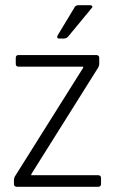

<svg xmlns="http://www.w3.org/2000/svg" viewBox="-20 -723 445 743"><path d="M285 -703H329Q334 -703 336.5 -699.5Q339 -696 335 -692L245 -583Q238 -574 228 -574H208Q198 -574 203 -586L267 -692Q271 -703 285 -703ZM34 -11V-25Q34 -36 40 -44L302 -461V-465H52Q41 -465 41 -476V-499Q41 -510 52 -510H352Q364 -510 364 -499V-477Q364 -468 359 -460L101 -49V-45H359Q371 -45 371 -34V-11Q371 0 359 0H46Q34 0 34 -11Z"/></svg>

Font: Rajdhani
Style: Regular
Weight: 400
Designer: Satya Rajpurohit, Jyotish Sonowal
Foundry: Indian Type Foundry
Version: Version 1.201 February 1, 2022